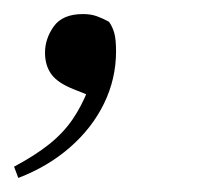

<svg xmlns="http://www.w3.org/2000/svg" viewBox="-22 -118 309 273"><path d="M4 135 -2 119Q28 103 48 87Q68 71 81 52Q94 33 103 10V17L83 9Q60 0 51 -12.5Q42 -25 42 -43Q42 -63 54.5 -80.5Q67 -98 96 -98Q107 -98 115.5 -95Q124 -92 133 -87Q138 -80 140.5 -71Q143 -62 143 -45Q143 -6 126 29Q109 64 77.5 91.5Q46 119 4 135Z"/></svg>

Font: Source Serif 4 60pt
Style: Italic
Weight: 400
Italic angle: -12°
Version: Version 4.004;hotconv 1.0.116;makeotfexe 2.5.65601